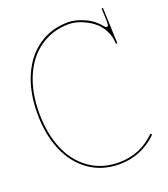

<svg xmlns="http://www.w3.org/2000/svg" viewBox="-140 -870 851 972"><g transform="rotate(-20 285.0 -384.0)"><path d="M32.7 -380.9Q32.7 -494.1 70.6 -581.1Q108.4 -668 177.5 -715.3Q246.6 -762.7 337.4 -762.7Q373.5 -762.7 421.4 -742.2Q469.2 -721.7 500.5 -681.6Q508.3 -672.4 513.7 -672.4Q522.9 -672.4 522.9 -689.9V-706.5L520.5 -770H527.8L535.2 -580.1Q535.2 -576.2 531.7 -576.2Q527.3 -576.2 527.3 -580.1Q525.9 -616.2 510.7 -646.5Q495.6 -676.8 474.1 -695.8Q452.6 -714.8 426.5 -728Q400.4 -741.2 377.9 -746.8Q355.5 -752.4 337.4 -752.4Q250 -752.4 182.9 -706.3Q115.7 -660.2 79.1 -575.7Q42.5 -491.2 42.5 -380.9Q42.5 -271.5 77.4 -187Q112.3 -102.5 179.7 -54.9Q247.1 -7.3 337.4 -7.3Q453.1 -7.3 536.1 -89.4L543 -82.5Q456.1 2.4 337.4 2.4Q243.7 2.4 174.1 -47.1Q104.5 -96.7 68.6 -183.1Q32.7 -269.5 32.7 -380.9Z"/></g></svg>

Font: Znikomit
Style: Regular
Weight: 100
Designer: gluk
Foundry: gluk
Version: Version 0.53